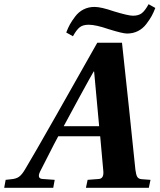

<svg xmlns="http://www.w3.org/2000/svg" viewBox="-44 -896 761 916"><path d="M272 -741Q281 -764 289.5 -779.5Q298 -795 314.5 -817Q331 -839 354.5 -851Q378 -863 407 -863Q438 -863 499 -842Q568 -821 590 -821Q617 -821 632.5 -833Q648 -845 665 -876L697 -858Q688 -835 679.5 -819.5Q671 -804 654.5 -782Q638 -760 614.5 -748Q591 -736 562 -736Q541 -736 474 -757Q413 -778 379 -778Q352 -778 336.5 -766Q321 -754 304 -723ZM-24 0 -17 -38 10 -41Q33 -43 46.5 -52.5Q60 -62 75 -87Q113 -150 226 -349L420 -692H538L572 -375Q576 -338 587 -230Q598 -122 602 -86Q605 -62 611 -52Q617 -42 633 -41L674 -38L666 0H366L374 -38L426 -42Q452 -43 449 -79L434 -246H234Q216 -213 187 -155.5Q158 -98 148 -79Q130 -43 161 -42L217 -38L210 0ZM260 -294H429L405 -555H403Q392 -537 333 -429Q274 -321 260 -294Z"/></svg>

Font: Heuristica
Style: Bold Italic
Weight: 700
Italic angle: -13°
Version: Version 1.0.2